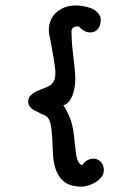

<svg xmlns="http://www.w3.org/2000/svg" viewBox="-20 -619 442 716"><path d="M354.5 -555.7Q355.5 -550.8 355.5 -547.4Q355.5 -543.9 355.5 -541Q355.5 -524.4 345.2 -511.2Q335 -498 315.4 -498Q296.9 -498 278.3 -515.6Q276.4 -520.5 271.5 -520.5Q259.8 -520.5 254.4 -517.1Q249 -513.7 247.6 -508.8Q246.1 -503.9 246.6 -498.5Q247.1 -493.2 247.1 -488.3Q247.1 -471.7 249 -449.2Q251 -426.8 253.9 -404.3Q256.8 -381.8 258.8 -360.4Q260.7 -338.9 260.7 -323.2Q260.7 -309.6 258.3 -294.4Q255.9 -279.3 251 -265.6Q246.1 -252 238.3 -241.7Q230.5 -231.4 219.7 -227.5Q218.8 -227.5 218.3 -227.1Q217.8 -226.6 216.8 -226.6H215.8Q216.8 -225.6 216.8 -225.6Q229.5 -206.1 237.3 -188Q245.1 -169.9 249.5 -150.9Q253.9 -131.8 256.3 -109.9Q258.8 -87.9 261.7 -61.5Q265.6 -8.8 286.1 -2.9L288.1 -4.9Q295.9 -16.6 307.1 -22Q318.4 -27.3 329.1 -27.3Q343.8 -27.3 355.5 -15.6Q367.2 -3.9 367.2 15.6Q367.2 29.3 358.4 41Q349.6 52.7 336.4 60.5Q323.2 68.4 309.1 72.8Q294.9 77.1 284.2 77.1Q263.7 77.1 245.1 71.8Q226.6 66.4 212.4 52.7Q198.2 39.1 189 15.6Q179.7 -7.8 177.7 -43L174.8 -103.5Q172.9 -135.7 169.4 -152.8Q166 -169.9 159.7 -178.2Q153.3 -186.5 144.5 -189.9Q135.7 -193.4 123 -200.2Q117.2 -204.1 115.2 -204.1H114.3Q85 -218.8 85 -239.3Q85 -254.9 95.7 -264.6Q106.4 -274.4 121.1 -280.8Q135.7 -287.1 150.4 -292.5Q165 -297.9 172.9 -305.7Q180.7 -313.5 183.6 -323.7Q186.5 -334 186.5 -344.7Q186.5 -356.4 184.6 -371.1Q182.6 -385.7 179.7 -404.3L167 -474.6Q162.1 -492.2 162.1 -507.8Q162.1 -523.4 168 -540Q173.8 -556.6 186.5 -569.3Q199.2 -582 218.3 -590.3Q237.3 -598.6 262.7 -598.6Q288.1 -598.6 315.4 -589.8Q342.8 -581.1 354.5 -555.7Z"/></svg>

Font: Single Day
Style: Regular
Weight: 400
Designer: DXKorea
Foundry: DXKorea
Version: Version 1.00